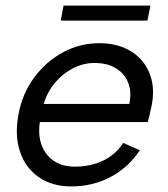

<svg xmlns="http://www.w3.org/2000/svg" viewBox="-20 -662 604 689"><path d="M236 7Q166 7 118 -27Q70 -61 51 -120Q32 -179 47 -255Q61 -328 103.5 -385Q146 -442 206.5 -474.5Q267 -507 336 -507Q404 -507 451.5 -477Q499 -447 518.5 -394Q538 -341 522 -273Q520 -262 517 -250Q514 -238 510 -224H123Q116 -177 129.5 -141Q143 -105 173.5 -84.5Q204 -64 248 -64Q306 -64 351 -86Q396 -108 422 -149L482 -123Q440 -60 376 -26.5Q312 7 236 7ZM444 -289Q453 -332 440 -365Q427 -398 396 -417Q365 -436 319 -436Q279 -436 242 -417Q205 -398 177 -364.5Q149 -331 137 -289ZM208 -642H520L509 -588H198Z"/></svg>

Font: Albert Sans
Style: Italic
Weight: 400
Italic angle: -11.25°
Designer: Andreas Rasmussen
Foundry: a.Foundry
Version: Version 1.025